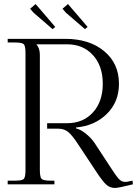

<svg xmlns="http://www.w3.org/2000/svg" viewBox="-20 -911 678 949"><path d="M18 0V-18H53Q89 -18 97.5 -26.5Q106 -35 106 -71V-648Q106 -684 97.5 -692.5Q89 -701 53 -701H18V-719H302Q422 -719 495 -658Q568 -597 568 -497Q568 -407 508 -348Q448 -289 356 -281V-276Q377 -272 403.5 -251Q430 -230 447 -205L527 -83Q554 -41 567.5 -26.5Q581 -12 597 -12H605L635 -18L637 0Q565 18 549 18Q523 18 505 1.5Q487 -15 456 -62L366 -198Q338 -241 318 -258Q298 -275 267 -275H213V-302H311Q391 -302 439.5 -355.5Q488 -409 488 -497Q488 -585 439.5 -638.5Q391 -692 311 -692H160V-691Q177 -674 177 -639V-71Q177 -35 186 -26.5Q195 -18 231 -18H249V0ZM156 -891 253 -778 240 -767 146 -848 129 -868ZM316 -891 413 -778 400 -767 306 -848 289 -868Z"/></svg>

Font: Foglihten068fMac
Style: Regular
Weight: 500
Designer: gluk (gluksza@wp.pl)
Foundry: gluk (gluksza@wp.pl)
Version: Version 0.68